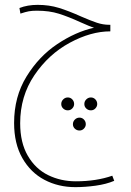

<svg xmlns="http://www.w3.org/2000/svg" viewBox="-20 -376 540 790"><path d="M450 368Q417 382 373.5 388Q330 394 290 394Q220 394 163 364Q106 334 72 274.5Q38 215 38 130Q38 22 89 -61Q140 -144 215.5 -194.5Q291 -245 367 -262Q352 -266 310 -285Q262 -307 222.5 -319.5Q183 -332 132 -332Q112 -332 98.5 -329.5Q85 -327 64 -320L60 -343Q93 -356 135 -356Q182 -356 222.5 -343.5Q263 -331 314 -308Q353 -291 378.5 -282.5Q404 -274 429 -274H434V-247Q354 -247 267 -200Q180 -153 121.5 -66.5Q63 20 63 131Q63 211 94.5 265Q126 319 178 344.5Q230 370 292 370Q376 370 442 347ZM232 52Q232 41 240 33Q248 25 259 25Q270 25 277.5 33Q285 41 285 52Q285 62 277.5 70Q270 78 259 78Q248 78 240 70.5Q232 63 232 52ZM327 52Q327 41 335 33Q343 25 354 25Q365 25 372.5 33Q380 41 380 52Q380 62 372.5 70Q365 78 354 78Q343 78 335 70.5Q327 63 327 52ZM280 135Q280 124 288 116Q296 108 307 108Q318 108 325.5 116Q333 124 333 135Q333 145 325.5 153Q318 161 307 161Q296 161 288 153.5Q280 146 280 135Z"/></svg>

Font: Noto Sans Arabic CondThin
Style: Regular
Weight: 250
Width: 3
Designer: Nadine Chahine
Foundry: Monotype Imaging Inc.
Version: Version 1.001